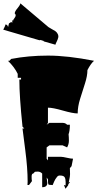

<svg xmlns="http://www.w3.org/2000/svg" viewBox="-24 -1070 615 1154"><path d="M54.7 -945.8Q55.2 -952.1 63.5 -961.9Q76.7 -979 64.5 -989.3Q64.9 -1001.5 80.3 -1019.3Q95.7 -1037.1 98.6 -1049.8L267.1 -907.2Q272 -903.3 285.9 -896Q299.8 -888.7 308.3 -883.1Q316.9 -877.4 322.8 -866.2Q328.6 -855 325.9 -843.8Q323.2 -832.5 316.7 -819.6Q310.1 -806.6 309.1 -801.3L238.8 -821.3V-823.7L218.8 -830.1Q217.8 -827.6 215.3 -828.1Q212.9 -828.6 209.5 -829.1L-4.4 -891.6Q6.8 -912.6 9.3 -923.3L18.6 -919.9L24.9 -908.2L29.8 -929.2L42 -937L51.3 -935.1L47.9 -947.8ZM415 -116.2 406.2 -71.3 396 -59.6 397 -22.5Q397 -10.3 391.6 14.4Q386.2 39.1 385.3 44.4L369.6 64.5L360.4 42Q369.6 42.5 369.6 46.9Q370.6 44.9 370.6 25.4Q370.6 5.9 364.7 -4.6Q358.9 -15.1 335 -15.1Q324.7 -15.1 318.1 -5.9Q311.5 3.4 308.8 7.1Q306.2 10.7 301.8 20.5Q296.9 32.2 292 43.5L291 42Q269.5 42 266.8 38.1Q264.2 34.2 264.2 7.8L256.3 -2.9L260.3 29.3Q260.3 55.2 229.5 55.2V-26.9Q218.3 -38.6 203.1 -38.6Q188 -38.6 186 -37.6L175.8 -26.9Q166 -26.9 166 -8.5Q166 9.8 168 18.6L150.4 42H141.1L142.1 22Q142.1 -59.6 127.9 -167.5Q113.8 -275.4 111.3 -297.9H122.1L111.3 -308.6Q92.3 -491.2 92.3 -591.8H102.5V-602.5H82.5V-626Q63 -666.5 23.9 -704.6H32.7L43 -715.8Q146.5 -735.8 264.4 -735.8Q382.3 -735.8 541 -704.6Q521.5 -687.5 501.5 -648.9Q501.5 -613.8 486.8 -568.4Q472.2 -522.9 457.5 -475.8Q442.9 -428.7 442.9 -388.2Q414.1 -388.2 353.8 -405.5Q293.5 -422.9 264.2 -422.9V-331.5L256.3 -320.3L272.9 -331.5H352.5Q369.1 -331.5 379.4 -320.3H396Q396 -283.7 388.2 -263.2Q390.1 -243.7 390.1 -223.6Q390.1 -203.6 379.4 -184.1L352.5 -196.3H272.9L256.3 -184.1V-116.2L264.2 -106V-127.4H344.2Q353.5 -127.4 377.9 -121.8Q402.3 -116.2 415 -116.2ZM387.7 37.6Q387.2 24.4 394.5 23.4H396Q396 25.9 392.1 30.3Q388.2 34.7 387.7 37.6ZM386.7 42 385.7 42.5Z"/></svg>

Font: Butcherman
Style: Regular
Weight: 400
Version: Version 001.004